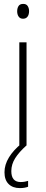

<svg xmlns="http://www.w3.org/2000/svg" viewBox="-20 -746 234 984"><path d="M99 -726Q115 -726 122 -715Q129 -704 129 -689Q129 -671 121 -660.5Q113 -650 98 -650Q83 -650 75.5 -661Q68 -672 68 -688Q68 -704 75 -715Q82 -726 99 -726ZM116 -529V0H79V-529ZM38 131Q38 187 86 187Q97 187 107.5 185Q118 183 124 181V211Q117 214 106 216Q95 218 82 218Q45 218 24 197Q3 176 3 137Q3 98 26 60.5Q49 23 90 -10L115 0Q78 33 58 64.5Q38 96 38 131Z"/></svg>

Font: Noto Sans Lao Condensed ExtraLight
Style: Regular
Weight: 200
Width: 3
Designer: Monotype Design Team
Foundry: Monotype Imaging Inc.
Version: Version 2.003; ttfautohint (v1.8.4.7-5d5b)